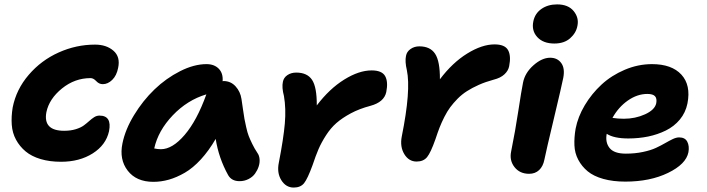

<svg xmlns="http://www.w3.org/2000/svg" viewBox="-20 -763 3186 865"><path d="M254.9 -34.2Q203.6 -34.2 162.8 -46.4Q122.1 -58.6 95.5 -80.8Q68.8 -103 52.2 -133.5Q35.6 -164.1 33 -200.7Q30.3 -237.3 37.1 -278.8Q53.2 -360.4 109.4 -425.8Q165.5 -491.2 244.4 -526.6Q323.2 -562 408.2 -562Q459.5 -562 491.2 -534.4Q522.9 -506.8 512.2 -457Q505.4 -422.4 485.6 -403.1Q465.8 -383.8 442.9 -383.8Q426.3 -383.8 413.6 -397.5Q400.9 -411.1 388.2 -411.1Q316.9 -411.1 259.3 -364.5Q201.7 -317.9 189 -257.8Q173.3 -173.8 269 -173.8Q298.3 -173.8 321.3 -180.9Q344.2 -188 357.7 -198Q371.1 -208 382.1 -218Q393.1 -228 404.3 -235.1Q415.5 -242.2 428.2 -242.2Q484.9 -242.2 471.2 -171.9Q457.5 -109.9 397.9 -72Q338.4 -34.2 254.9 -34.2Z M670.9 56.2Q594.2 56.2 555.4 5.9Q516.6 -44.4 531.7 -117.2Q544.4 -179.7 584 -244.6Q623.5 -309.6 675.8 -359.9Q728 -410.2 791 -442.1Q854 -474.1 910.6 -474.1Q945.3 -474.1 965.6 -453.4Q985.8 -432.6 982.9 -397L986.8 -397.9Q1019.5 -397.9 1041.3 -374Q1063 -350.1 1067.9 -316.9Q1069.8 -304.2 1074.5 -271.7Q1079.1 -239.3 1081.3 -227.5Q1083.5 -215.8 1089.1 -190.4Q1094.7 -165 1100.6 -150.1Q1106.4 -135.3 1116.5 -114.5Q1126.5 -93.8 1139.6 -74.2Q1147.9 -63 1149.4 -46.4Q1150.9 -29.8 1145.3 -12.7Q1139.6 4.4 1128.9 19.3Q1118.2 34.2 1099.6 43.7Q1081.1 53.2 1059.1 53.2Q1023.4 53.2 1007.8 25.9Q965.3 -50.8 951.7 -137.2Q920.9 -84 885 -44.9Q849.1 -5.9 812.3 15.4Q775.4 36.6 740.7 46.4Q706.1 56.2 670.9 56.2ZM705.1 -90.8Q756.8 -90.8 812 -155.3Q867.2 -219.7 909.7 -337.9Q824.2 -312.5 758.3 -243.4Q692.4 -174.3 674.8 -94.2Q689.9 -90.8 705.1 -90.8Z M1303.2 82Q1268.1 82 1247.3 48.6Q1226.6 15.1 1236.3 -30.8Q1257.3 -138.7 1263.2 -206.3Q1269 -273.9 1259.3 -330.1Q1249 -369.1 1254.4 -394Q1257.8 -413.1 1274.7 -424.6Q1291.5 -436 1314.5 -436Q1364.3 -436 1386 -403.1Q1407.7 -370.1 1407.2 -288.1Q1464.4 -363.3 1530.8 -404.5Q1597.2 -445.8 1654.3 -445.8Q1700.7 -445.8 1715.1 -420.2Q1729.5 -394.5 1720.2 -348.1Q1710.4 -302.7 1648.4 -286.1Q1598.6 -272.9 1560.1 -252.2Q1521.5 -231.4 1495.6 -208.7Q1469.7 -186 1448.7 -153.3Q1427.7 -120.6 1415 -91.1Q1402.3 -61.5 1388.2 -19Q1365.7 42.5 1349.9 62.3Q1334 82 1303.2 82Z M1856.9 -35.2Q1821.8 -35.2 1801.5 -68.6Q1781.2 -102.1 1790 -147.9Q1832 -356 1813 -446.8Q1803.7 -486.3 1809.1 -511.2Q1812.5 -530.3 1829.6 -542.2Q1846.7 -554.2 1869.1 -554.2Q1918.5 -554.2 1940.4 -520.5Q1962.4 -486.8 1961.9 -405.8Q2018.1 -480.5 2084.7 -521.7Q2151.4 -563 2208 -563Q2254.4 -563 2268.8 -537.4Q2283.2 -511.7 2273.9 -464.8Q2270 -444.3 2252.4 -428Q2234.9 -411.6 2203.1 -403.8Q2167 -394 2137 -380.6Q2106.9 -367.2 2084 -352.5Q2061 -337.9 2041.7 -318.4Q2022.5 -298.8 2008.5 -280Q1994.6 -261.2 1981.9 -236.1Q1969.2 -210.9 1960.4 -188.5Q1951.7 -166 1941.9 -136.2Q1920.4 -75.2 1904.1 -55.2Q1887.7 -35.2 1856.9 -35.2Z M2477.5 -566.9Q2427.2 -566.9 2400.6 -595.9Q2374 -625 2382.8 -667Q2390.1 -702.6 2419.4 -722.9Q2448.7 -743.2 2489.7 -743.2Q2540 -743.2 2564.5 -713.1Q2588.9 -683.1 2581.5 -647Q2575.7 -614.7 2548.8 -590.8Q2522 -566.9 2477.5 -566.9ZM2363.8 20Q2321.8 20 2298.1 -10Q2274.4 -40 2282.7 -80.1Q2301.8 -174.8 2315.4 -264.9Q2329.1 -355 2336.4 -391.1Q2345.2 -435.1 2383.5 -469Q2421.9 -502.9 2458.5 -502.9Q2491.2 -502.9 2508.5 -479Q2525.9 -455.1 2517.6 -412.1Q2511.2 -379.4 2475.6 -230Q2439.9 -80.6 2432.6 -43.9Q2426.8 -13.7 2408.9 3.2Q2391.1 20 2363.8 20Z M2797.4 55.2Q2741.2 55.2 2697.8 43Q2654.3 30.8 2627.7 8.8Q2601.1 -13.2 2585.2 -43.2Q2569.3 -73.2 2567.9 -108.4Q2566.4 -143.6 2573.2 -183.1Q2583.5 -236.8 2614.5 -288.8Q2645.5 -340.8 2690.2 -382.1Q2734.9 -423.3 2794.7 -448.7Q2854.5 -474.1 2917.5 -474.1Q3006.3 -474.1 3049.8 -426.8Q3093.3 -379.4 3077.1 -296.9Q3068.8 -255.9 3043 -224.6Q3017.1 -193.4 2979.7 -175Q2942.4 -156.7 2899.9 -147.9Q2857.4 -139.2 2810.5 -139.2Q2746.1 -139.2 2713.4 -160.2Q2706.1 -121.6 2726.3 -96.2Q2746.6 -70.8 2799.3 -70.8Q2840.8 -70.8 2876.5 -78.4Q2912.1 -85.9 2935.1 -96.7Q2958 -107.4 2976.6 -118.2Q2995.1 -128.9 3011 -136.5Q3026.9 -144 3039.6 -144Q3066.4 -144 3076.4 -124.5Q3086.4 -105 3081.5 -77.1Q3070.8 -23.4 2989.7 15.9Q2908.7 55.2 2797.4 55.2ZM2896.5 -339.8Q2851.1 -339.8 2808.6 -310.1Q2766.1 -280.3 2739.3 -231.9Q2763.7 -228 2790.5 -228Q2841.8 -228 2886 -248Q2930.2 -268.1 2936.5 -297.9Q2940.4 -319.3 2930.9 -329.6Q2921.4 -339.8 2896.5 -339.8Z"/></svg>

Font: Shantell Sans Bouncy
Style: Bold Italic
Weight: 700
Italic angle: -11.31°
Designer: Stephen Nixon, Anya Danilova, Shantell Martin
Foundry: Arrow Type
Version: Version 1.006;[9816181b4]